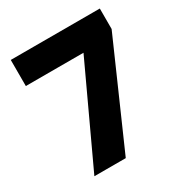

<svg xmlns="http://www.w3.org/2000/svg" viewBox="-165 -821 893 943"><g transform="rotate(-30 282.0 -350.0)"><path d="M99 0 356 -552H29V-700H534V-584L277 0Z"/></g></svg>

Font: Figtree ExtraBold
Style: Regular
Weight: 800
Designer: Erik Kennedy
Foundry: Erik Kennedy
Version: Version 2.002